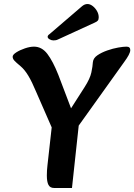

<svg xmlns="http://www.w3.org/2000/svg" viewBox="-20 -927 668 955"><path d="M253 -257 159 -472Q139 -520 121 -550Q103 -580 83 -597Q59 -617 51 -626Q43 -635 43 -645Q43 -655 61 -666.5Q79 -678 104 -686.5Q129 -695 149 -695Q188 -695 215.5 -659Q243 -623 270 -555L346 -355L298 -333L401 -494Q428 -536 434.5 -567Q441 -598 442 -618Q444 -638 464.5 -652Q485 -666 513.5 -676Q542 -686 568 -690.5Q594 -695 609 -695Q628 -695 628 -678Q628 -668 620 -653Q612 -638 598 -619L342 -261ZM249 8Q229 8 221 -7.5Q213 -23 213 -54Q213 -79 216 -104L243 -346L374 -325L338 8ZM226 -757Q217 -751 217 -744Q217 -737 226.5 -731.5Q236 -726 246 -726Q252 -726 257.5 -727Q263 -728 269 -731L450 -814Q462 -819 466.5 -824.5Q471 -830 471 -841Q471 -857 462.5 -872Q454 -887 441 -897Q428 -907 415 -907Q401 -907 388 -896Z"/></svg>

Font: Alkatra Medium
Style: Regular
Weight: 500
Designer: Suman Bhandary
Version: Version 1.100;gftools[0.9.22]